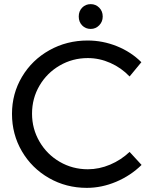

<svg xmlns="http://www.w3.org/2000/svg" viewBox="-20 -902 739 929"><path d="M405 -621Q331 -621 269 -585Q207 -549 171 -487.5Q135 -426 135 -352Q135 -279 171 -217Q207 -155 269 -119Q331 -83 405 -83Q460 -83 513 -105.5Q566 -128 607 -167L665 -104Q612 -52 542 -22.5Q472 7 400 7Q300 7 217 -40.5Q134 -88 86 -170Q38 -252 38 -351Q38 -449 86.5 -530.5Q135 -612 219 -659Q303 -706 404 -706Q477 -706 545.5 -678.5Q614 -651 664 -601L607 -532Q567 -574 514 -597.5Q461 -621 405 -621ZM477 -822Q477 -797 460 -779.5Q443 -762 419 -762Q394 -762 377.5 -779Q361 -796 361 -822Q361 -848 377.5 -865Q394 -882 419 -882Q443 -882 460 -865Q477 -848 477 -822Z"/></svg>

Font: Montserrat
Style: Regular
Weight: 400
Designer: Julieta Ulanovsky
Foundry: Julieta Ulanovsky
Version: Version 6.001